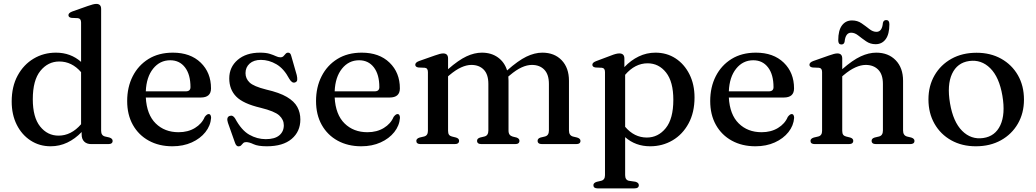

<svg xmlns="http://www.w3.org/2000/svg" viewBox="-20 -758 5448 1010"><path d="M41.5 -224Q41.5 -303 72.8 -360.5Q104 -418 156.8 -449.5Q209.5 -481 274.5 -481Q351.5 -481 406.5 -432.5V-639.5Q406.5 -660.5 390 -662.5L356 -664Q340 -666.5 340 -678.5Q340 -690 360 -697.5L442 -726.5Q472.5 -737.5 486.5 -737.5Q512 -737.5 512 -711V-70Q512 -45 532.5 -40L554.5 -35Q572.5 -29.5 572.5 -17Q572.5 0 549.5 0H460Q436.5 0 423 -13.2Q409.5 -26.5 409.5 -51V-63.5Q375 -27.5 334 -8Q293 11.5 246.5 11.5Q187.5 11.5 141 -18.8Q94.5 -49 68 -102Q41.5 -155 41.5 -224ZM152.5 -236Q152.5 -141 191 -92.8Q229.5 -44.5 288 -44.5Q354.5 -44.5 406.5 -104.5V-378.5Q358 -434.5 292 -434.5Q232.5 -434.5 192.5 -385.2Q152.5 -336 152.5 -236Z M1090 -293Q1090 -245 1036 -245H747Q752 -155 799 -108.8Q846 -62.5 919.5 -62.5Q969 -62.5 1005.5 -84.8Q1042 -107 1057 -143Q1068.5 -158 1077.5 -158Q1084.5 -158 1087.5 -152Q1090.5 -146 1090.5 -138Q1087.5 -97 1060.5 -63Q1033.5 -29 988.8 -8.8Q944 11.5 887 11.5Q816.5 11.5 762.8 -18Q709 -47.5 679 -101Q649 -154.5 649 -226.5Q649 -299.5 678.2 -357Q707.5 -414.5 761.2 -447.8Q815 -481 889.5 -481Q981.5 -481 1035.8 -428.5Q1090 -376 1090 -293ZM875.5 -441Q821 -441 785.5 -396.8Q750 -352.5 747 -277.5H957Q982 -277.5 982 -299.5Q982 -366 953.2 -403.5Q924.5 -441 875.5 -441Z M1352.5 -443Q1315 -443 1293.2 -423.5Q1271.5 -404 1271.5 -373.5Q1271.5 -344.5 1293 -324Q1314.5 -303.5 1380 -287Q1450 -271 1489 -248Q1528 -225 1544 -195.2Q1560 -165.5 1560 -129.5Q1560 -66 1514.2 -27.2Q1468.5 11.5 1383.5 11.5Q1337 11.5 1313.8 0.5Q1290.5 -10.5 1274.5 -10.5Q1264.5 -10.5 1259 -4.8Q1253.5 1 1248.5 6.5Q1243.5 12 1234.5 12Q1222.5 12 1216 -7.5L1179 -112Q1169.5 -141 1187.5 -148Q1205 -154.5 1217 -134.5Q1250 -73 1291.2 -49.5Q1332.5 -26 1378 -26Q1425.5 -26 1449.2 -46Q1473 -66 1473 -99Q1473 -128.5 1448.8 -150.8Q1424.5 -173 1351 -191Q1259.5 -212.5 1222.8 -249.8Q1186 -287 1186 -345.5Q1186 -405 1230.2 -443Q1274.5 -481 1348 -481Q1379.5 -481 1399.2 -474.8Q1419 -468.5 1431.5 -462.5Q1444 -456.5 1454.5 -456.5Q1465.5 -456.5 1471.5 -462.8Q1477.5 -469 1482.5 -475Q1487.5 -481 1496 -481Q1508.5 -481 1512.5 -462.5L1541 -363Q1544.5 -347.5 1543.5 -337.8Q1542.5 -328 1532.5 -324.5Q1516.5 -318.5 1502 -343Q1473.5 -397 1434 -420Q1394.5 -443 1352.5 -443Z M2083.5 -293Q2083.5 -245 2029.5 -245H1740.5Q1745.5 -155 1792.5 -108.8Q1839.5 -62.5 1913 -62.5Q1962.5 -62.5 1999 -84.8Q2035.5 -107 2050.5 -143Q2062 -158 2071 -158Q2078 -158 2081 -152Q2084 -146 2084 -138Q2081 -97 2054 -63Q2027 -29 1982.2 -8.8Q1937.5 11.5 1880.5 11.5Q1810 11.5 1756.2 -18Q1702.5 -47.5 1672.5 -101Q1642.5 -154.5 1642.5 -226.5Q1642.5 -299.5 1671.8 -357Q1701 -414.5 1754.8 -447.8Q1808.5 -481 1883 -481Q1975 -481 2029.2 -428.5Q2083.5 -376 2083.5 -293ZM1869 -441Q1814.5 -441 1779 -396.8Q1743.5 -352.5 1740.5 -277.5H1950.5Q1975.5 -277.5 1975.5 -299.5Q1975.5 -366 1946.8 -403.5Q1918 -441 1869 -441Z M2337 -450.5V-394Q2392 -442 2433.8 -461.5Q2475.5 -481 2515 -481Q2564.5 -481 2599.2 -456Q2634 -431 2647.5 -387.5Q2705.5 -439 2749 -460Q2792.5 -481 2833 -481Q2896.5 -481 2934.8 -441Q2973 -401 2973 -333V-71.5Q2973 -45 2995 -39.5L3016 -34.5Q3033.5 -29 3033.5 -17Q3033.5 0 3010.5 0H2831.5Q2808 0 2808 -17.5Q2808 -29.5 2823.5 -34.5L2846.5 -40Q2867.5 -45 2867.5 -71.5V-316.5Q2867.5 -366.5 2843.2 -391.5Q2819 -416.5 2778 -416.5Q2752.5 -416.5 2724 -403.5Q2695.5 -390.5 2662.5 -362.5L2654 -355.5Q2655 -344.5 2655 -333V-71.5Q2655 -57 2660.8 -49.8Q2666.5 -42.5 2677 -39.5L2697.5 -34.5Q2712.5 -29 2712.5 -17.5Q2712.5 0 2690 0H2513Q2489.5 0 2489.5 -17.5Q2489.5 -29.5 2505.5 -34.5L2528.5 -40Q2549 -45 2549 -71.5V-316.5Q2549 -366.5 2524.8 -391.5Q2500.5 -416.5 2459.5 -416.5Q2434.5 -416.5 2405.8 -403.5Q2377 -390.5 2344 -362.5L2337 -356.5V-70Q2337 -56 2342 -49.2Q2347 -42.5 2357 -40L2379 -34.5Q2395 -29.5 2395 -17.5Q2395 0 2371.5 0H2192.5Q2170 0 2170 -17Q2170 -29 2187.5 -34.5L2211 -40Q2231 -45 2231 -69.5V-379Q2231 -400 2214.5 -401.5L2181 -403Q2164.5 -405.5 2164.5 -417.5Q2164.5 -429.5 2184.5 -437L2267 -466Q2297 -477 2311 -477Q2337 -477 2337 -450.5Z M3264.5 -450.5V-405Q3298.5 -441 3340 -461Q3381.5 -481 3428 -481Q3487.5 -481 3533.8 -450.8Q3580 -420.5 3606.8 -367.2Q3633.5 -314 3633.5 -245.5Q3633.5 -166.5 3602.2 -108.8Q3571 -51 3518 -19.8Q3465 11.5 3400 11.5Q3323 11.5 3268.5 -36.5V163Q3268.5 189 3288.5 193L3322.5 198Q3340.5 203 3340.5 216Q3340.5 233 3317 233H3124Q3101.5 233 3101.5 216Q3101.5 204 3119 198.5L3142.5 193Q3162.5 188 3162.5 163.5V-379Q3162.5 -400 3146 -401.5L3112.5 -403Q3096 -405.5 3096 -417.5Q3096 -429 3116 -436.5L3194.5 -466Q3222 -477 3237.5 -477Q3264.5 -477 3264.5 -450.5ZM3386.5 -425Q3320.5 -425 3268.5 -364.5V-91Q3316.5 -34.5 3382.5 -34.5Q3442 -34.5 3482 -83.8Q3522 -133 3522 -233Q3522 -328 3483.8 -376.5Q3445.5 -425 3386.5 -425Z M4157 -293Q4157 -245 4103 -245H3814Q3819 -155 3866 -108.8Q3913 -62.5 3986.5 -62.5Q4036 -62.5 4072.5 -84.8Q4109 -107 4124 -143Q4135.5 -158 4144.5 -158Q4151.5 -158 4154.5 -152Q4157.5 -146 4157.5 -138Q4154.5 -97 4127.5 -63Q4100.5 -29 4055.8 -8.8Q4011 11.5 3954 11.5Q3883.5 11.5 3829.8 -18Q3776 -47.5 3746 -101Q3716 -154.5 3716 -226.5Q3716 -299.5 3745.2 -357Q3774.5 -414.5 3828.2 -447.8Q3882 -481 3956.5 -481Q4048.5 -481 4102.8 -428.5Q4157 -376 4157 -293ZM3942.5 -441Q3888 -441 3852.5 -396.8Q3817 -352.5 3814 -277.5H4024Q4049 -277.5 4049 -299.5Q4049 -366 4020.2 -403.5Q3991.5 -441 3942.5 -441Z M4410.5 -450.5V-394Q4465.5 -442 4507.8 -461.5Q4550 -481 4589.5 -481Q4653 -481 4691.8 -441Q4730.5 -401 4730.5 -333V-71.5Q4730.5 -45 4752.5 -39.5L4773.5 -34.5Q4790.5 -29 4790.5 -17Q4790.5 0 4768 0H4588.5Q4565 0 4565 -17.5Q4565 -29.5 4581 -34.5L4604 -40Q4624.5 -45 4624.5 -71.5V-316.5Q4624.5 -366.5 4599.8 -391.5Q4575 -416.5 4534 -416.5Q4509 -416.5 4479.8 -403.5Q4450.5 -390.5 4417.5 -362.5L4410.5 -356.5V-70Q4410.5 -56 4415.5 -49.2Q4420.5 -42.5 4430.5 -40L4452.5 -34.5Q4468.5 -29.5 4468.5 -17.5Q4468.5 0 4445 0H4266Q4243.5 0 4243.5 -17Q4243.5 -29 4261 -34.5L4284.5 -40Q4304.5 -45 4304.5 -69.5V-379Q4304.5 -400 4288 -401.5L4254.5 -403Q4238 -405.5 4238 -417.5Q4238 -429.5 4258 -437L4340.5 -466Q4370.5 -477 4384.5 -477Q4410.5 -477 4410.5 -450.5ZM4586 -525.5Q4558 -525.5 4536 -540.8Q4514 -556 4495.2 -571Q4476.5 -586 4457.5 -586Q4427.5 -586 4423 -538.5Q4420 -524 4406 -524Q4389.5 -524 4389.5 -546Q4389.5 -598 4409 -624.2Q4428.5 -650.5 4462 -650.5Q4490.5 -650.5 4512.2 -635.5Q4534 -620.5 4552.8 -605.5Q4571.5 -590.5 4590.5 -590.5Q4620.5 -590.5 4624.5 -638Q4628 -652.5 4642 -652.5Q4658.5 -652.5 4658.5 -630.5Q4658.5 -578 4639 -551.8Q4619.5 -525.5 4586 -525.5Z M5117 -480.5Q5190.5 -480.5 5246.8 -449Q5303 -417.5 5334.8 -362Q5366.5 -306.5 5366.5 -234Q5366.5 -163 5334.5 -107.5Q5302.5 -52 5245.5 -20.2Q5188.5 11.5 5113.5 11.5Q5040 11.5 4983.8 -20Q4927.5 -51.5 4895.8 -107.2Q4864 -163 4864 -235Q4864 -306 4896 -361.5Q4928 -417 4985 -448.8Q5042 -480.5 5117 -480.5ZM5152.5 -32Q5215 -41 5242.2 -99.2Q5269.5 -157.5 5253 -254.5Q5236.5 -352 5189.2 -399Q5142 -446 5078 -437Q5015.5 -428 4988.2 -369.8Q4961 -311.5 4977.5 -214.5Q4994 -117 5041.2 -69.8Q5088.5 -22.5 5152.5 -32Z"/></svg>

Font: Fraunces 9pt S000
Style: Regular
Weight: 400
Version: Version 1.000; ttfautohint (v1.8.3)